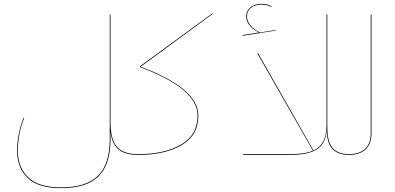

<svg xmlns="http://www.w3.org/2000/svg" viewBox="-20 -806 2053 999"><path d="M703 -2 701 0Q629 0 595.5 -29.5Q562 -59 555 -121V-80Q555 49 493 111Q431 173 298 173Q179 173 124 120Q69 67 69 -21Q69 -109 103 -194L106 -192Q73 -111 73 -22Q73 65 127 117Q181 169 298 169Q429 169 490 108Q551 47 551 -80V-730H555V-166Q556 -80 588.5 -42Q621 -4 701 -4Z M1086 -733 712 -459Q865 -401 938.5 -338Q1012 -275 1012 -205Q1012 -101 924.5 -50.5Q837 0 701 0L699 -2L701 -4Q835 -4 921.5 -53.5Q1008 -103 1008 -205Q1008 -274 935 -336.5Q862 -399 708 -457V-461L1087 -738Z M1798 -2 1796 0Q1741 0 1711 -29.5Q1681 -59 1680 -131Q1675 -59 1630 -29.5Q1585 0 1488 0H1246L1245 -4H1488Q1566 -4 1608 -22L1319 -528L1323 -529L1490 -236Q1585 -69 1611 -23Q1646 -39 1662.5 -71.5Q1679 -104 1679 -158V-730L1683 -731V-146Q1683 -66 1711.5 -35Q1740 -4 1796 -4ZM1414 -647 1243 -620 1242 -624 1327 -637Q1295 -653 1278 -674.5Q1261 -696 1261 -721Q1261 -748 1282 -767Q1303 -786 1342 -786Q1370 -786 1393 -773L1391 -770Q1368 -782 1342 -782Q1304 -782 1284.5 -764.5Q1265 -747 1265 -721Q1265 -697 1282.5 -675Q1300 -653 1332 -637L1414 -650Z M1794 -2 1796 -4Q1849 -4 1879 -31Q1909 -58 1909 -114V-730H1913V-114Q1913 -56 1881.5 -28Q1850 0 1796 0Z"/></svg>

Font: FiraGO Four
Style: Regular
Weight: 100
Designer: bBox Type
Foundry: bBox Type GmbH
Version: Version 1.001